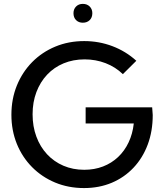

<svg xmlns="http://www.w3.org/2000/svg" viewBox="-20 -960 851 995"><path d="M616.7 -575.7Q578.6 -612.8 527.3 -632.6Q476.1 -652.3 418.5 -652.3Q359.4 -652.3 309.8 -631.8Q260.3 -611.3 224.4 -573.2Q188.5 -535.2 168.7 -482.9Q148.9 -430.7 148.9 -367.7Q148.9 -304.7 168.5 -252Q188 -199.2 223.9 -160.6Q259.8 -122.1 308.8 -101.1Q357.9 -80.1 416.5 -80.1Q469.2 -80.1 513.7 -97.2Q558.1 -114.3 591.8 -146Q625.5 -177.7 646.5 -222.2Q667.5 -266.6 673.3 -320.3H423.8V-403.8H768.6L771.5 -363.8Q771.5 -280.3 745.6 -210.9Q719.7 -141.6 672.1 -91.1Q624.5 -40.5 559.3 -12.9Q494.1 14.6 415.5 14.6Q334.5 14.6 265.9 -13.9Q197.3 -42.5 146.2 -94Q95.2 -145.5 67.1 -214.8Q39.1 -284.2 39.1 -365.2Q39.1 -447.3 67.4 -516.8Q95.7 -586.4 146.7 -638.2Q197.8 -689.9 266.6 -718.5Q335.4 -747.1 416.5 -747.1Q493.2 -747.1 562.7 -720.7Q632.3 -694.3 686.5 -645ZM409.2 -842.3Q387.7 -842.3 374.3 -855.7Q360.8 -869.1 360.8 -891.6Q360.8 -912.6 374.3 -926.3Q387.7 -939.9 409.2 -939.9Q431.2 -939.9 444.8 -926.3Q458.5 -912.6 458.5 -891.6Q458.5 -869.1 444.8 -855.7Q431.2 -842.3 409.2 -842.3Z"/></svg>

Font: Kumbh Sans Medium
Style: Regular
Weight: 500
Version: Version 1.005